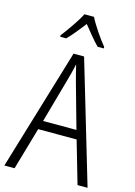

<svg xmlns="http://www.w3.org/2000/svg" viewBox="-139 -1019 766 1090"><g transform="rotate(15 244.5 -473.5)"><path d="M273 -947H217C195 -903 148 -837 117 -797V-788H152C182 -817 216 -861 244 -897C274 -860 307 -818 337 -788H373V-797C344 -832 295 -902 273 -947ZM430 0H489L277 -715H215L0 0H60L132 -249H358ZM343 -301H147L221 -565C229 -594 238 -627 245 -660C252 -629 262 -592 269 -565Z"/></g></svg>

Font: Noto Sans Display SemiCondensed Light
Style: Regular
Weight: 300
Width: 4
Designer: Monotype Design Team
Foundry: Monotype Imaging Inc.
Version: Version 1.900